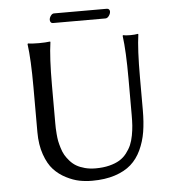

<svg xmlns="http://www.w3.org/2000/svg" viewBox="-55 -826 801 887"><g transform="rotate(-5 346.0 -383.0)"><path d="M544.9 -444.8Q544.9 -573.7 535.2 -645L537.1 -647.9Q547.4 -645 571.8 -645Q581.5 -645 590.3 -645.8Q599.1 -646.5 603 -647.5L606.9 -647.9L607.9 -645Q598.1 -578.6 598.1 -444.8V-294.9Q598.1 -238.8 590.8 -194.3Q583.5 -149.9 565.2 -110.8Q546.9 -71.8 517.6 -45.9Q488.3 -20 442.6 -5.1Q397 9.8 336.9 9.8Q306.6 9.8 277.8 4.2Q249 -1.5 216.6 -18.1Q184.1 -34.7 159.9 -60.8Q135.7 -86.9 119.9 -132.1Q104 -177.2 104 -235.8V-444.8Q104 -573.7 94.2 -645L96.2 -647.9Q112.8 -645 147 -645Q162.6 -645 175.5 -645.8Q188.5 -646.5 193.8 -647.5L199.2 -647.9L200.2 -645Q189.9 -575.2 189.9 -444.8V-269Q189.9 -255.4 190.2 -246.8Q190.4 -238.3 191.9 -219.5Q193.4 -200.7 196 -187Q198.7 -173.3 204.6 -154.1Q210.4 -134.8 218.5 -120.8Q226.6 -106.9 239.7 -92Q252.9 -77.1 269 -67.6Q285.2 -58.1 307.9 -52Q330.6 -45.9 357.9 -45.9Q393.1 -45.9 421.4 -53Q449.7 -60.1 469 -71.8Q488.3 -83.5 502.4 -101.8Q516.6 -120.1 524.7 -138.9Q532.7 -157.7 537.4 -182.6Q542 -207.5 543.5 -228.8Q544.9 -250 544.9 -276.9ZM462.9 -731.9H219.2Q212.9 -731.9 209.5 -736.6Q206.1 -741.2 206.1 -747.1Q206.1 -756.8 212.9 -766.4Q219.7 -775.9 228 -775.9H473.1Q480 -775.9 483.4 -771.7Q486.8 -767.6 486.8 -762.2Q486.8 -752.4 479.5 -742.2Q472.2 -731.9 462.9 -731.9Z"/></g></svg>

Font: Linux Biolinum
Style: Regular
Weight: 400
Designer: Philipp H. Poll
Foundry: Philipp H. Poll
Version: Version 0.6.4